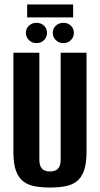

<svg xmlns="http://www.w3.org/2000/svg" viewBox="-20 -827 447 859"><path d="M203.5 12Q167.7 12 137.7 6.8Q107.8 1.6 85.9 -14.1Q64 -29.8 52 -61.5Q40 -93.1 40 -146.8V-591H156V-114.4Q156 -92.5 162.5 -80.5Q168.9 -68.4 179.8 -64.1Q190.6 -59.9 203.5 -59.9Q216.5 -59.9 227.5 -64.1Q238.5 -68.4 245 -80.5Q251.4 -92.5 251.4 -114.4V-591H367.1V-147.5Q367.1 -93.8 355.1 -61.8Q343.1 -29.8 321.4 -14.1Q299.6 1.6 269.5 6.8Q239.4 12 203.5 12ZM143.4 -634.1Q123.2 -634.1 109.5 -647.5Q95.9 -660.8 95.9 -680Q95.9 -699.2 109.5 -712Q123.2 -724.9 143.4 -724.9Q163.7 -724.9 177 -712Q190.3 -699.2 190.3 -680Q190.3 -660.8 177 -647.5Q163.7 -634.1 143.4 -634.1ZM263.7 -634.1Q243.4 -634.1 229.7 -647.5Q216.1 -660.8 216.1 -680Q216.1 -699.2 229.7 -712Q243.4 -724.9 263.7 -724.9Q283.9 -724.9 297.2 -712Q310.5 -699.2 310.5 -680Q310.5 -660.8 297.2 -647.5Q283.9 -634.1 263.7 -634.1ZM101.5 -749.1V-807H307.2V-749.1Z"/></svg>

Font: Alumni Sans SC Thin
Style: Regular
Weight: 100
Designer: Robert E. Leuschke
Foundry: Robert E. Leuschke
Version: Version 1.018